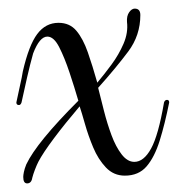

<svg xmlns="http://www.w3.org/2000/svg" viewBox="-20 -410 413 446"><path d="M43 16Q34 16 34 1Q34 -3 35.5 -10.5Q37 -18 41 -28Q65 -79 162 -176Q153 -207 141.5 -241.5Q130 -276 117.5 -300.5Q105 -325 90 -325Q72 -325 57 -286Q50 -261 43 -230.5Q36 -200 30 -172Q28 -166 24 -166Q18 -166 18 -172Q22 -192 26.5 -211.5Q31 -231 33 -244Q47 -305 66.5 -331Q86 -357 116 -357Q142 -357 157.5 -338.5Q173 -320 184 -288.5Q195 -257 206 -218Q222 -237 239 -260Q256 -283 267 -308.5Q278 -334 275 -359Q274 -373 280 -381.5Q286 -390 293 -390Q306 -390 306 -375Q306 -328 278 -290.5Q250 -253 208 -206Q214 -182 221.5 -152.5Q229 -123 239 -96Q249 -69 262.5 -51.5Q276 -34 292 -34Q314 -34 331 -65Q348 -96 361 -172Q363 -178 368 -178Q373 -178 373 -172Q363 -122 351 -83.5Q339 -45 320.5 -23.5Q302 -2 270 -2Q244 -2 226 -21Q208 -40 196.5 -67.5Q185 -95 177.5 -121.5Q170 -148 165 -163Q131 -123 105.5 -89Q80 -55 69 -34Q65 -26 61 -15.5Q57 -5 55 3Q53 16 43 16Z"/></svg>

Font: Updock
Style: Regular
Weight: 400
Designer: Robert E. Leuschke
Foundry: Robert E. Leuschke
Version: Version 1.010; ttfautohint (v1.8.4.7-5d5b)